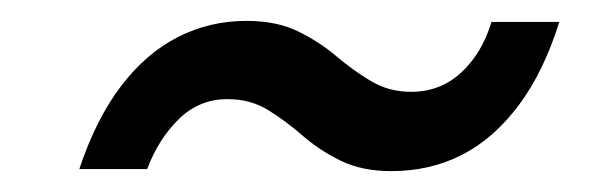

<svg xmlns="http://www.w3.org/2000/svg" viewBox="-20 -412 590 184"><path d="M355 -248Q327 -248 306.5 -258Q286 -268 270 -282Q254 -296 237 -306.5Q220 -317 198 -317Q171 -317 151.5 -298Q132 -279 121 -250H56Q72 -298 96 -329.5Q120 -361 150.5 -376.5Q181 -392 216 -392Q245 -392 265.5 -382Q286 -372 302.5 -358Q319 -344 336 -334Q353 -324 374 -324Q402 -324 422 -342.5Q442 -361 451 -391H516Q501 -343 477 -311Q453 -279 422.5 -263.5Q392 -248 355 -248Z"/></svg>

Font: DM Sans 12pt
Style: Italic
Weight: 400
Italic angle: -10°
Version: Version 4.004;gftools[0.9.30]